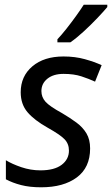

<svg xmlns="http://www.w3.org/2000/svg" viewBox="-20 -786 476 816"><path d="M155 10Q106 10 69.5 0.5Q33 -9 5 -24V-105Q31 -89 70.5 -75.5Q110 -62 152 -62Q211 -62 242 -85.5Q273 -109 273 -146Q273 -175 254 -194.5Q235 -214 183 -243Q126 -275 97 -309Q68 -343 68 -394Q68 -462 117.5 -504Q167 -546 250 -546Q299 -546 340.5 -534.5Q382 -523 412 -509L384 -439Q358 -451 326 -461.5Q294 -472 250 -472Q207 -472 181.5 -451.5Q156 -431 156 -399Q156 -373 173.5 -353.5Q191 -334 244 -305Q278 -285 305 -265Q332 -245 347.5 -219Q363 -193 363 -155Q363 -74 306.5 -32Q250 10 155 10ZM224 -606V-619Q242 -638 262.5 -664Q283 -690 302.5 -717Q322 -744 336 -766H436V-756Q422 -739 394.5 -710Q367 -681 336 -652.5Q305 -624 279 -606Z"/></svg>

Font: Manna Sans
Style: Italic
Weight: 400
Italic angle: -12°
Designer: Monotype Design Team
Foundry: Monotype Imaging Inc.
Version: Version 2.001.1; ttfautohint (v1.8.2)